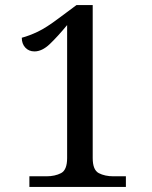

<svg xmlns="http://www.w3.org/2000/svg" viewBox="-20 -738 599 758"><path d="M96 0V-42H163Q197 -42 221 -54.5Q245 -67 245 -114V-639Q207 -593 176.5 -564Q146 -535 116 -535Q94 -535 80 -550Q66 -565 66 -589Q96 -597 129.5 -613Q163 -629 212 -666L282 -718H346V-114Q346 -67 370 -54.5Q394 -42 428 -42H477V0Z"/></svg>

Font: Noto Serif Dives Akuru
Style: Regular
Weight: 400
Designer: Fernando Caro
Foundry: Fernando Caro
Version: Version 2.000; ttfautohint (v1.8.4.7-5d5b)